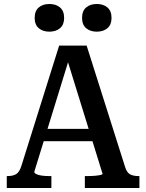

<svg xmlns="http://www.w3.org/2000/svg" viewBox="-20 -944 734 964"><path d="M186 -297H456L464 -235H177ZM309 -672 328 -652 152 -81Q152 -75 162 -70Q172 -65 188.5 -62.5Q205 -60 226 -60H238V0H14V-60H19Q45 -60 61.5 -70Q78 -80 88 -113L277 -715H415L608 -106Q617 -77 633.5 -68.5Q650 -60 675 -60H680V0H406V-60H419Q440 -60 457 -61.5Q474 -63 484.5 -65.5Q495 -68 495 -71ZM302 -854Q302 -820 281.5 -802.5Q261 -785 228 -785Q195 -785 174.5 -802.5Q154 -820 154 -854Q154 -889 174.5 -906.5Q195 -924 228 -924Q261 -924 281.5 -906.5Q302 -889 302 -854ZM540 -854Q540 -820 519.5 -802.5Q499 -785 466 -785Q433 -785 412.5 -802.5Q392 -820 392 -854Q392 -889 412.5 -906.5Q433 -924 466 -924Q499 -924 519.5 -906.5Q540 -889 540 -854Z"/></svg>

Font: Roboto Serif SemiCondensed Medium
Style: Regular
Weight: 500
Width: 4
Designer: Greg Gazdowicz
Foundry: Commercial Type
Version: Version 1.007